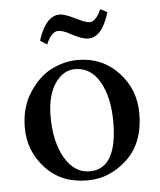

<svg xmlns="http://www.w3.org/2000/svg" viewBox="-49 -679 611 734"><g transform="rotate(-5 256.5 -312.0)"><path d="M260 -450C226 -450 192.5 -441.8 159.5 -425.5C126.5 -409.2 97.7 -382 73 -344C48.3 -306 36 -261 36 -209C36 -149.7 56.2 -98 96.5 -54C136.8 -10 190.7 12 258 12C314.7 12 365.3 -8.8 410 -50.5C454.7 -92.2 477 -150.7 477 -226C477 -288 456.3 -340.8 415 -384.5C373.7 -428.2 322 -450 260 -450ZM246 -416C286.7 -416 318.3 -396.2 341 -356.5C363.7 -316.8 375 -265.7 375 -203C375 -82.3 339.7 -22 269 -22C229.7 -22 198 -42.7 174 -84C150 -125.3 138 -178 138 -242C138 -296.7 148.5 -339.3 169.5 -370C190.5 -400.7 216 -416 246 -416ZM149 -519C162.3 -551 177.7 -567 195 -567C207.7 -567 223.3 -561.7 242 -551C270 -535.7 292 -528 308 -528C343.3 -528 370.3 -559.3 389 -622L363 -636C349 -605.3 334.3 -590 319 -590C308.3 -590 290.3 -596.3 265 -609C239 -622.3 219.3 -629 206 -629C170.7 -629 143 -598 123 -536Z"/></g></svg>

Font: Ponomar Unicode
Style: Regular
Weight: 400
Version: 1.3